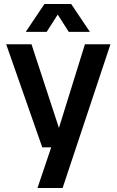

<svg xmlns="http://www.w3.org/2000/svg" viewBox="-20 -743 585 963"><path d="M168 200 247 -34 264 -64 406 -521H534L294 200ZM192 -4 11 -521H138L279 -91H314L306 -4ZM203 -723H337L431 -583H325L244 -710H295L214 -583H109Z"/></svg>

Font: TikTok Sans 24pt SemiBold
Style: Regular
Weight: 600
Version: Version 4.000